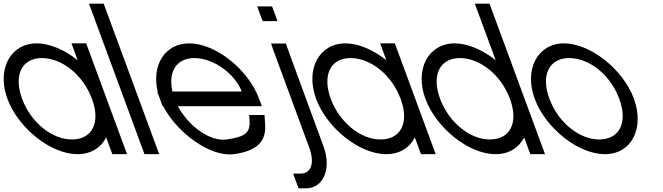

<svg xmlns="http://www.w3.org/2000/svg" viewBox="-124 -819 3609 1045"><path d="M-83.6 -281C-142.6 -441 -68.6 -582 75 -583C147.6 -583 228.7 -547.1 298.8 -491.3L279.8 -543L265 -583H345L359.8 -543L455 -284.8L456.4 -281L552.6 -20L567.4 20H487.4L472.6 -20L453.9 -70.8C425.2 -15.1 370.7 20.5 297.4 20C152.4 20 -25 -122 -83.6 -281ZM-3.6 -281C43.9 -152 160.2 -59 267.9 -60C375.6 -60 424.1 -148.8 378.1 -276.3L376.4 -281C328.4 -411 214.9 -502 104.5 -503C-4.5 -503 -51.6 -411 -3.6 -281Z M375.1 -759 360.3 -799H440.3L455.1 -759L727.6 -20L742.4 20H662.4L647.6 -20Z M814.5 -321H1191.6C1158.4 -411 1044.9 -502 934.5 -503C837.1 -503 789.9 -429.5 814.5 -321ZM764.3 -241H761.1L746.4 -281L731.6 -321H734.2C700 -464.5 773.4 -582.1 905 -583C1050 -583 1227.4 -441 1286.4 -281L1301.1 -241H1261.1H844.3C902.5 -130.8 1021.7 -46.6 1108.9 -60H1109.9C1217.3 -75 1238.1 -100 1234.2 -165L1231.8 -193H1315.8L1319 -141C1325.1 -54 1280.7 2 1149.4 20C1022.8 37.4 840.4 -94.1 764.3 -241Z M1345.4 -704H1305.4L1275.9 -784H1315.9H1316.9H1356.9L1386.4 -704H1346.4ZM1364.8 -543 1351.4 -582H1432.4L1446.1 -542L1637.6 -20C1680.4 96 1638 206 1541 206H1501L1471.5 126H1511.5C1568.5 126 1591.8 70 1557.6 -20Z M1596.4 -281C1537.4 -441 1611.4 -582 1755 -583C1827.6 -583 1908.7 -547.1 1978.8 -491.3L1959.8 -543L1945 -583H2025L2039.8 -543L2135 -284.8L2136.4 -281L2232.6 -20L2247.4 20H2167.4L2152.6 -20L2133.9 -70.8C2105.2 -15.1 2050.7 20.5 1977.4 20C1832.4 20 1655 -122 1596.4 -281ZM1676.4 -281C1723.9 -152 1840.2 -59 1947.9 -60C2055.6 -60 2104.1 -148.8 2058.1 -276.3L2056.4 -281C2008.4 -411 1894.9 -502 1784.5 -503C1675.5 -503 1628.4 -411 1676.4 -281Z M2191 -282C2132.4 -441 2206.4 -582 2350 -583C2422.6 -583 2503.7 -547.1 2573.8 -491.5L2475.1 -759L2460.3 -799H2540.3L2555.1 -759L2729.6 -285.7L2731 -282L2827.6 -20L2842.4 20H2762.4L2747.6 -20L2728.9 -70.9C2700.2 -15.1 2645.7 20.5 2572.4 20C2427.4 20 2250 -122 2191 -282ZM2271 -282C2318.9 -152 2435.2 -59 2542.9 -60C2650.6 -60 2699.1 -148.8 2652.8 -277.3L2651 -282C2603.4 -411 2489.9 -502 2379.5 -503C2270.5 -503 2223.4 -411 2271 -282Z M2786 -282C2727.4 -441 2801.4 -582 2945 -583C3090 -583 3268.7 -440 3326 -282C3385 -122 3313.7 21 3167.4 20C3022.4 20 2845 -122 2786 -282ZM2866 -282C2913.9 -152 3030.2 -59 3137.9 -60C3246.9 -60 3295.3 -151 3246 -282C3198.4 -411 3084.9 -502 2974.5 -503C2865.5 -503 2818.4 -411 2866 -282Z"/></svg>

Font: Nordica Plus
Style: NordicaClassicLightOpObl
Weight: 300
Version: Version 1.01